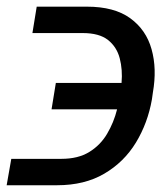

<svg xmlns="http://www.w3.org/2000/svg" viewBox="-50 -548 488 568"><path d="M-16.6 -78.1H131.8Q181.2 -78.1 214.1 -98.4Q247.1 -118.7 266.8 -152.1Q286.6 -185.5 296.4 -224.6H102.5L115.2 -302.7H309.6Q313 -341.8 304.2 -375.5Q295.4 -409.2 269.5 -429.7Q243.7 -450.2 194.3 -450.2H45.9L58.6 -528.3H207Q288.1 -528.3 335.2 -494.1Q382.3 -460 398.4 -402.3Q414.6 -344.7 402.3 -274.4L399.4 -253.9Q387.2 -184.1 352.1 -126.2Q316.9 -68.4 258.5 -34.2Q200.2 0 119.1 0H-30.3Z"/></svg>

Font: Inter Display
Style: Italic
Weight: 400
Italic angle: -9.39999°
Designer: Rasmus Andersson
Foundry: rsms
Version: Version 4.000;git-a52131595